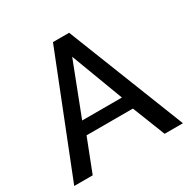

<svg xmlns="http://www.w3.org/2000/svg" viewBox="-160 -859 995 1008"><g transform="rotate(-30 338.0 -355.0)"><path d="M289 -710H387L667 0H556L478 -198H197L120 0H8ZM457 -277 338 -593 216 -277Z"/></g></svg>

Font: Rising Sun Medium
Style: Regular
Weight: 500
Designer: Matt McInerney, Pablo Impallari, Rodrigo Fuenzalida (Raleway font), Stephen Hutchings (Greek), Cristiano Sobral (main ch
Foundry: The Rising Sun Project Authors
Version: Version 4.327; ttfautohint (v1.8.4.7-5d5b-dirty)